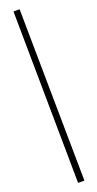

<svg xmlns="http://www.w3.org/2000/svg" viewBox="-62 -748 508 1006"><g transform="rotate(-5 192.5 -244.5)"><path d="M307 222 48 -702 81 -711 341 213Z"/></g></svg>

Font: Ysabeau Office ExtraLight
Style: Regular
Weight: 250
Designer: Christian Thalmann (Catharsis Fonts)
Version: Version 2.001;gftools[0.9.30]; featfreeze: tnum,lnum,ss02